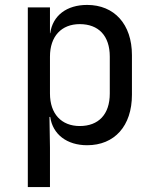

<svg xmlns="http://www.w3.org/2000/svg" viewBox="-20 -580 640 780"><path d="M334 -560C251 -560 194 -517 184 -445H183V-550H93V180H183V20L181 -105H184C194 -34 252 10 334 10C445 10 516 -68 516 -195V-356C516 -482 444 -560 334 -560ZM426 -200C426 -115 380 -68 304 -68C230 -68 183 -117 183 -200V-350C183 -433 230 -482 304 -482C380 -482 426 -435 426 -350Z"/></svg>

Font: Tekne LDO
Style: Regular
Weight: 400
Monospace: yes
Designer: Alessio Laiso, Mario Rullo, Paolo Rosset
Foundry: Alessio Laiso
Version: Version 1.000;hotconv 1.0.109;makeotfexe 2.5.65596